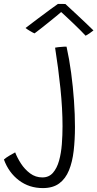

<svg xmlns="http://www.w3.org/2000/svg" viewBox="-154 -693 498 981"><path d="M65 268Q-5 268 -57.2 228.5Q-109.5 189 -134 122Q-123.5 112.5 -106 102.2Q-88.5 92 -76.5 85.5Q-66 113 -46.8 142.8Q-27.5 172.5 0 193Q27.5 213.5 62.5 213.5Q96 213.5 116.5 190Q137 166.5 147.8 128Q158.5 89.5 162 43.2Q165.5 -3 165.5 -48.5Q165.5 -137 154.8 -241.2Q144 -345.5 127.5 -449.5Q143 -452.5 161 -453.5Q173.5 -455 186 -454.5Q200 -391.5 209.5 -320.8Q219 -250 224 -179Q229 -108 229 -44.5Q229 20.5 222.5 77.2Q216 134 198.5 177Q181 220 148.8 244Q116.5 268 65 268ZM180 -672.5Q200.5 -653.5 226.2 -629.8Q252 -606 277.5 -581.8Q303 -557.5 323.5 -537.5Q312.5 -528.5 302.5 -522Q292.5 -515.5 283.5 -510.5Q272.5 -522.5 254.8 -540.2Q237 -558 217.8 -576.2Q198.5 -594.5 182.5 -609.5Q166.5 -624.5 158.5 -631.5Q150.5 -624.5 133.2 -610.2Q116 -596 95 -579.2Q74 -562.5 54.5 -547Q35 -531.5 22.5 -522.5Q15.5 -525 -0.5 -534.5Q-16.5 -544 -23.5 -550Q4.5 -571.5 39.2 -597.5Q74 -623.5 102.8 -644.8Q131.5 -666 142 -673Q148.5 -673 160 -673Q171.5 -673 180 -672.5Z"/></svg>

Font: Grandstander ExtraLight
Style: Regular
Weight: 200
Designer: Tyler Finck
Foundry: Etcetera Type Co
Version: Version 1.200; ttfautohint (v1.8.3)